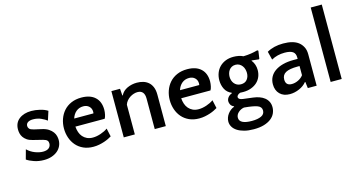

<svg xmlns="http://www.w3.org/2000/svg" viewBox="-97 -1168 3443 1844"><g transform="rotate(-15 1624.5 -246.0)"><path d="M209 -393Q176 -393 157.5 -380.5Q139 -368 139 -345Q139 -330 149.5 -317.5Q160 -305 194 -297L265 -281Q307 -272 332.5 -255Q358 -238 372.5 -218Q387 -198 392 -177Q397 -156 397 -138Q397 -106 384 -78.5Q371 -51 347 -31Q323 -11 289 0.5Q255 12 213 12Q160 12 115 -3.5Q70 -19 43 -38L69 -133Q103 -100 145.5 -84Q188 -68 224 -68Q262 -68 282 -84.5Q302 -101 302 -130Q302 -147 292 -158.5Q282 -170 252 -178L156 -202Q122 -210 100.5 -225Q79 -240 66.5 -258.5Q54 -277 49.5 -297Q45 -317 45 -335Q45 -402 92 -438.5Q139 -475 214 -475Q253 -475 298 -464.5Q343 -454 374 -434L345 -344Q325 -360 289 -376.5Q253 -393 209 -393Z M711 -475Q799 -475 847 -430.5Q895 -386 895 -305Q895 -294 893.5 -281.5Q892 -269 889.5 -257Q887 -245 883.5 -235.5Q880 -226 876 -220H585Q587 -190 596 -163.5Q605 -137 622 -117.5Q639 -98 663.5 -86.5Q688 -75 721 -75Q758 -75 799.5 -89Q841 -103 870 -124L888 -42Q875 -34 856 -24.5Q837 -15 813 -7Q789 1 761.5 6.5Q734 12 704 12Q648 12 605 -7.5Q562 -27 533 -60.5Q504 -94 489 -138Q474 -182 474 -230Q474 -279 489.5 -323.5Q505 -368 535 -402Q565 -436 609.5 -455.5Q654 -475 711 -475ZM708 -389Q666 -389 636.5 -364.5Q607 -340 594 -298H785Q786 -301 786.5 -305Q787 -309 787 -315Q787 -347 765 -368Q743 -389 708 -389Z M1315 0V-304Q1315 -386 1245 -386Q1228 -386 1208.5 -380Q1189 -374 1171 -362.5Q1153 -351 1138.5 -334Q1124 -317 1117 -295V0H1007V-460H1093L1098 -392H1102Q1123 -434 1167.5 -454.5Q1212 -475 1263 -475Q1296 -475 1325 -466.5Q1354 -458 1376.5 -439Q1399 -420 1412 -389Q1425 -358 1425 -313V0Z M1763 -475Q1851 -475 1899 -430.5Q1947 -386 1947 -305Q1947 -294 1945.5 -281.5Q1944 -269 1941.5 -257Q1939 -245 1935.5 -235.5Q1932 -226 1928 -220H1637Q1639 -190 1648 -163.5Q1657 -137 1674 -117.5Q1691 -98 1715.5 -86.5Q1740 -75 1773 -75Q1810 -75 1851.5 -89Q1893 -103 1922 -124L1940 -42Q1927 -34 1908 -24.5Q1889 -15 1865 -7Q1841 1 1813.5 6.5Q1786 12 1756 12Q1700 12 1657 -7.5Q1614 -27 1585 -60.5Q1556 -94 1541 -138Q1526 -182 1526 -230Q1526 -279 1541.5 -323.5Q1557 -368 1587 -402Q1617 -436 1661.5 -455.5Q1706 -475 1763 -475ZM1760 -389Q1718 -389 1688.5 -364.5Q1659 -340 1646 -298H1837Q1838 -301 1838.5 -305Q1839 -309 1839 -315Q1839 -347 1817 -368Q1795 -389 1760 -389Z M2120 -145Q2075 -164 2055 -204Q2035 -244 2035 -291Q2035 -330 2048 -364Q2061 -398 2085.5 -422.5Q2110 -447 2144.5 -461Q2179 -475 2223 -475Q2249 -475 2274.5 -470Q2300 -465 2319 -455Q2361 -456 2395.5 -461.5Q2430 -467 2462 -476L2471 -469L2460 -393L2455 -388L2384 -396L2383 -393Q2417 -350 2417 -292Q2417 -257 2404.5 -226.5Q2392 -196 2368 -173.5Q2344 -151 2308.5 -137.5Q2273 -124 2228 -124Q2217 -124 2210.5 -124.5Q2204 -125 2198 -125Q2181 -119 2172 -109.5Q2163 -100 2163 -90Q2163 -79 2174 -71Q2185 -63 2208 -60L2305 -48Q2338 -44 2366.5 -34Q2395 -24 2416.5 -7Q2438 10 2450 34Q2462 58 2462 89Q2462 120 2449 149Q2436 178 2408 200Q2380 222 2337.5 235Q2295 248 2235 248Q2182 248 2141.5 237.5Q2101 227 2073 209Q2045 191 2030.5 166.5Q2016 142 2016 114Q2016 94 2023 74.5Q2030 55 2042.5 38.5Q2055 22 2071.5 9Q2088 -4 2107 -10V-14Q2084 -24 2075 -41Q2066 -58 2066 -74Q2066 -95 2080 -113Q2094 -131 2120 -141ZM2227 -201Q2268 -201 2289 -227.5Q2310 -254 2310 -292Q2310 -310 2305 -328.5Q2300 -347 2289 -362Q2278 -377 2261.5 -386.5Q2245 -396 2223 -396Q2202 -396 2186 -387.5Q2170 -379 2159.5 -365Q2149 -351 2144 -333.5Q2139 -316 2139 -298Q2139 -280 2144.5 -262.5Q2150 -245 2161 -231.5Q2172 -218 2188.5 -209.5Q2205 -201 2227 -201ZM2196 22Q2162 28 2138 50.5Q2114 73 2114 102Q2114 134 2145.5 150Q2177 166 2237 166Q2296 166 2331 149.5Q2366 133 2366 96Q2366 60 2327 45Q2288 30 2196 22Z M2837 0 2829 -63H2825Q2798 -29 2751.5 -8.5Q2705 12 2657 12Q2594 12 2558 -24.5Q2522 -61 2522 -121Q2522 -162 2539.5 -194.5Q2557 -227 2590 -249.5Q2623 -272 2669 -284Q2715 -296 2772 -296H2815V-311Q2815 -350 2790 -368Q2764 -386 2709 -386Q2635 -386 2577 -353L2556 -436Q2623 -475 2718 -475Q2818 -475 2870 -434Q2894 -415 2909.5 -385Q2925 -355 2925 -313V0ZM2700 -77Q2732 -77 2764 -92.5Q2796 -108 2815 -134V-225H2796Q2714 -225 2676.5 -204Q2639 -183 2639 -137Q2639 -77 2700 -77Z M3174 0H3064V-740H3174Z"/></g></svg>

Font: Quattrocento Sans
Style: Bold
Weight: 700
Designer: Pablo Impallari
Foundry: Pablo Impallari, Igino Marini, Brenda Gallo
Version: Version 2.000